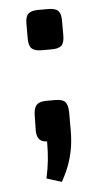

<svg xmlns="http://www.w3.org/2000/svg" viewBox="-47 -477 343 650"><g transform="rotate(-5 124.5 -152.5)"><path d="M141 -446Q166 -446 175.5 -436.5Q185 -427 185 -403V-353Q185 -328 175.5 -318.5Q166 -309 141 -309H108Q84 -309 74 -318.5Q64 -328 64 -353V-403Q64 -427 74 -436.5Q84 -446 108 -446ZM139 -137Q163 -137 172 -127.5Q181 -118 182 -94V-30Q182 5 176.5 34.5Q171 64 161 90Q151 116 137 141L86 125Q93 93 96 64.5Q99 36 99 0Q65 0 64 -38L65 -94Q66 -118 76 -127.5Q86 -137 109 -137Z"/></g></svg>

Font: Exo 2 SemiBold
Style: Regular
Weight: 600
Designer: Natanael Gama
Foundry: Natanael Gama
Version: Version 2.010